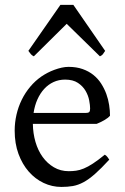

<svg xmlns="http://www.w3.org/2000/svg" viewBox="-20 -738 502 773"><path d="M242.2 -417.5Q216.8 -417.5 195.6 -407.7Q174.3 -397.9 158 -380.1Q141.6 -362.3 130.6 -337.6Q119.6 -313 115.2 -283.2H324.2Q335.4 -283.2 339.1 -286.9Q342.8 -290.5 342.8 -300.8Q342.8 -314 339.1 -333.7Q335.4 -353.5 324.5 -372.3Q313.5 -391.1 293.7 -404.3Q273.9 -417.5 242.2 -417.5ZM422.9 -272Q414.1 -262.2 399.4 -253.9Q384.8 -245.6 369.1 -239.3H112.3Q112.8 -201.2 122.8 -166.7Q132.8 -132.3 151.6 -106.2Q170.4 -80.1 197 -64.5Q223.6 -48.8 256.8 -48.8Q272 -48.8 286.4 -50.8Q300.8 -52.7 317.4 -59.6Q334 -66.4 354.2 -79.6Q374.5 -92.8 401.9 -115.2Q408.2 -111.8 412.8 -105.5Q417.5 -99.1 419.9 -95.2Q387.2 -59.6 362.5 -37.8Q337.9 -16.1 316.2 -4.4Q294.4 7.3 273.2 11Q252 14.6 227.1 14.6Q189.5 14.6 155.5 -1.5Q121.6 -17.6 95.7 -47.1Q69.8 -76.7 54.4 -118.4Q39.1 -160.2 39.1 -211.9Q39.1 -244.6 46.4 -276.4Q53.7 -308.1 67.6 -336.4Q81.5 -364.7 101.6 -388.7Q121.6 -412.6 147 -430.2Q157.7 -437.5 171.1 -444.6Q184.6 -451.7 199.2 -457Q213.9 -462.4 228.3 -465.6Q242.7 -468.8 255.9 -468.8Q287.6 -468.8 312.5 -460Q337.4 -451.2 356 -436.3Q374.5 -421.4 387.2 -401.6Q399.9 -381.8 408 -359.9Q416 -337.9 419.4 -315.2Q422.9 -292.5 422.9 -272ZM403.3 -533.2Q397.5 -523.9 394 -519.5Q390.6 -515.1 382.3 -511.2L248.5 -642.1L116.2 -511.2Q112.3 -513.2 109.6 -515.1Q106.9 -517.1 104.7 -519.5Q102.5 -522 100.1 -525.4Q97.7 -528.8 94.2 -533.2L223.1 -718.3H275.4Z"/></svg>

Font: Gentium Plus Eur
Style: Regular
Weight: 400
Designer: J. Victor Gaultney, Annie Olsen, Iska Routamaa, Becca Hirsbrunner
Foundry: SIL International
Version: Version 5.000